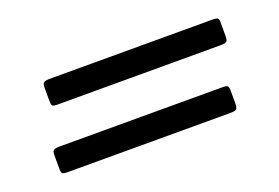

<svg xmlns="http://www.w3.org/2000/svg" viewBox="-46 -613 653 450"><g transform="rotate(-20 280.0 -388.0)"><path d="M97 -497.5H502Q513.5 -497.5 516 -495Q518.5 -492.5 518.5 -483.5V-451Q518.5 -442 516 -438.2Q513.5 -434.5 500.5 -434.5H95.5Q83.5 -434.5 81 -437Q78.5 -439.5 78.5 -449.5V-483.5Q78.5 -492.5 82.8 -495Q87 -497.5 97 -497.5ZM64.5 -340.5H469.5Q480.5 -340.5 483.2 -338Q486 -335.5 486 -326.5V-294Q486 -285 483.2 -281.2Q480.5 -277.5 468 -277.5H63Q51 -277.5 48.5 -280Q46 -282.5 46 -292.5V-326.5Q46 -335.5 50 -338Q54 -340.5 64.5 -340.5Z"/></g></svg>

Font: Besley* Medium
Style: Italic
Weight: 500
Italic angle: -13°
Designer: Owen Earl
Foundry: indestructible type*
Version: Version 3.000; ttfautohint (v1.8.3)